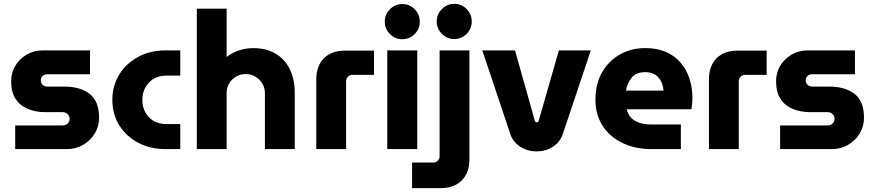

<svg xmlns="http://www.w3.org/2000/svg" viewBox="-20 -775 4546 998"><path d="M59 0V-123H306Q321 -123 331.5 -133Q342 -143 342 -157Q342 -172 331.5 -182Q321 -192 306 -192H216Q166 -192 125.5 -208.5Q85 -225 61.5 -260Q38 -295 38 -353Q38 -397 59.5 -433Q81 -469 118.5 -491Q156 -513 201 -513H448V-389H225Q211 -389 201.5 -380Q192 -371 192 -358Q192 -344 201.5 -334.5Q211 -325 225 -325H313Q397 -325 446 -287Q495 -249 495 -163Q495 -118 472.5 -81Q450 -44 412 -22Q374 0 328 0Z M840 0Q760 0 697.5 -33.5Q635 -67 599.5 -124.5Q564 -182 564 -256Q564 -329 599.5 -387Q635 -445 697.5 -479Q760 -513 840 -513H917V-382H846Q788 -382 754 -345.5Q720 -309 720 -256Q720 -202 754 -166Q788 -130 846 -130H917V0Z M1003 0V-730H1158V-479Q1188 -502 1224 -513.5Q1260 -525 1296 -525Q1366 -525 1414.5 -495Q1463 -465 1487.5 -413Q1512 -361 1512 -295V0H1357V-289Q1357 -332 1327.5 -361Q1298 -390 1258 -390Q1217 -390 1187.5 -362Q1158 -334 1158 -292V0Z M1624 0V-362Q1624 -432 1663.5 -472Q1703 -512 1775 -512H1924V-386H1813Q1798 -386 1788.5 -376Q1779 -366 1779 -352V0Z M1993 0V-513H2149V0ZM2071 -571Q2034 -571 2007 -598Q1980 -625 1980 -662Q1980 -700 2007 -727Q2034 -754 2071 -754Q2109 -754 2135.5 -727Q2162 -700 2162 -662Q2162 -625 2135.5 -598Q2109 -571 2071 -571Z M2122 203V70H2231Q2245 70 2255 61Q2265 52 2265 37V-513H2420V53Q2420 123 2380 163Q2340 203 2269 203ZM2341 -572Q2304 -572 2277 -599Q2250 -626 2250 -663Q2250 -701 2277 -728Q2304 -755 2341 -755Q2379 -755 2405.5 -728Q2432 -701 2432 -663Q2432 -626 2405.5 -599Q2379 -572 2341 -572Z M2769 12Q2723 12 2685 -12Q2647 -36 2633 -77L2487 -513H2657L2760 -147Q2763 -139 2770 -139Q2778 -139 2780 -147L2885 -513H3051L2905 -77Q2891 -36 2853.5 -12Q2816 12 2769 12Z M3367 0Q3280 0 3214 -32.5Q3148 -65 3111.5 -122.5Q3075 -180 3075 -256Q3075 -340 3110 -400Q3145 -460 3203.5 -492.5Q3262 -525 3333 -525Q3414 -525 3468.5 -491Q3523 -457 3551 -398Q3579 -339 3579 -265Q3579 -251 3577.5 -234Q3576 -217 3574 -207H3238Q3247 -167 3280 -147.5Q3313 -128 3362 -128H3519V0ZM3234 -304H3429Q3426 -346 3402 -373Q3378 -400 3333 -400Q3286 -400 3262.5 -370.5Q3239 -341 3234 -304Z M3665 0V-362Q3665 -432 3704.5 -472Q3744 -512 3816 -512H3965V-386H3854Q3839 -386 3829.5 -376Q3820 -366 3820 -352V0Z M4035 0V-123H4282Q4297 -123 4307.5 -133Q4318 -143 4318 -157Q4318 -172 4307.5 -182Q4297 -192 4282 -192H4192Q4142 -192 4101.5 -208.5Q4061 -225 4037.5 -260Q4014 -295 4014 -353Q4014 -397 4035.5 -433Q4057 -469 4094.5 -491Q4132 -513 4177 -513H4424V-389H4201Q4187 -389 4177.5 -380Q4168 -371 4168 -358Q4168 -344 4177.5 -334.5Q4187 -325 4201 -325H4289Q4373 -325 4422 -287Q4471 -249 4471 -163Q4471 -118 4448.5 -81Q4426 -44 4388 -22Q4350 0 4304 0Z"/></svg>

Font: MuseoModerno
Style: Bold
Weight: 700
Designer: Pablo Cosgaya, Héctor Gatti, Marcela Romero, and the Authors of The MuseoModerno Project.
Foundry: Omnibus-Type Team
Version: Version 1.001